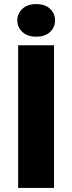

<svg xmlns="http://www.w3.org/2000/svg" viewBox="-20 -922 355 942"><path d="M69 0V-700H245V0ZM158 -742Q115 -742 90 -765Q65 -788 65 -822Q65 -856 90 -879Q115 -902 158 -902Q201 -902 225.5 -879Q250 -856 250 -822Q250 -788 225.5 -765Q201 -742 158 -742Z"/></svg>

Font: REM
Style: Bold
Weight: 700
Designer: Octavio Pardo
Foundry: Ashler Design
Version: Version 1.005;gftools[0.9.28]